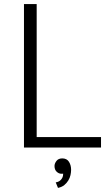

<svg xmlns="http://www.w3.org/2000/svg" viewBox="-20 -720 536 937"><path d="M97 -700H159V-51H473V0H97ZM327 109Q327 121 324 134.5Q321 148 313.5 160.5Q306 173 294 183Q282 193 263 197L252 170Q268 168 278 156.5Q288 145 288 131V127Q287 128 286 128H280Q267 128 256.5 118Q246 108 246 90Q246 78 255.5 65.5Q265 53 284 53Q306 53 316.5 69.5Q327 86 327 109Z"/></svg>

Font: Post Grotesk Light
Style: Light
Weight: 300
Version: Version 1.0